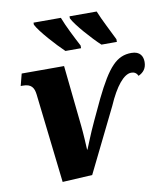

<svg xmlns="http://www.w3.org/2000/svg" viewBox="-86 -838 801 919"><g transform="rotate(-10 315.0 -378.5)"><path d="M441 -606H516V-619C494 -665 464 -721 446 -766H314V-756C331 -721 402 -642 441 -606ZM266 -606H342V-619C318 -665 289 -721 272 -766H139V-756C156 -721 228 -642 266 -606ZM94 -425 144 9 289 1 441 -308C480 -398 522 -449 558 -449C571 -449 583 -444 590 -428C614 -439 630 -457 630 -489C630 -515 618 -542 575 -542C503 -542 460 -495 390 -352L344 -254C313 -188 295 -138 288 -123H286C285 -145 282 -203 278 -240L247 -536H41L26 -478H37C77 -478 90 -459 94 -425Z"/></g></svg>

Font: Noto Serif Condensed Black
Style: Italic
Weight: 900
Width: 3
Italic angle: -12°
Designer: Monotype Design Team
Foundry: Monotype Imaging Inc.
Version: Version 2.013